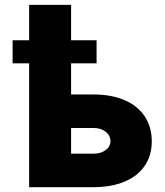

<svg xmlns="http://www.w3.org/2000/svg" viewBox="-20 -775 682 795"><path d="M379.9 -512.7H274.4V-383.8H367.2Q441.4 -383.8 495.8 -360.4Q550.3 -336.9 579.3 -293Q608.4 -249 608.4 -189.5Q608.4 -131.3 579.3 -88.6Q550.3 -45.9 495.8 -22.9Q441.4 0 367.2 0H100.6V-512.7H32.2V-608.4H100.6V-754.9H274.4V-608.4H379.9ZM367.2 -138.7Q397.5 -138.7 417.2 -153.3Q437 -168 437.5 -190.4Q437 -214.4 417.2 -229.7Q397.5 -245.1 367.2 -245.1H274.4V-138.7Z"/></svg>

Font: Pretendard Std Black
Style: Regular
Weight: 900
Designer: Base glyphs from Inter by Rasmus Andersson; Hangeul glyphs from Noto Sans CJK(Source Han Sans) by Jang Soo-young and Kan
Foundry: Kil Hyung-jin
Version: Version 1.309